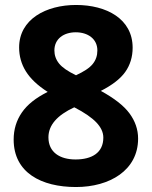

<svg xmlns="http://www.w3.org/2000/svg" viewBox="-20 -743 610 773"><path d="M57 -552C57 -517 66 -485 84 -456C102 -427 131 -399 172 -373C124 -349 90 -322 68 -290C46 -258 35 -222 35 -181C35 -48 146 10 286 10C421 10 536 -57 536 -185C536 -222 524 -256 501 -287C478 -318 439 -348 386 -377C431 -400 464 -425 484 -453C504 -481 514 -514 514 -551C514 -667 409 -723 286 -723C166 -723 57 -666 57 -552ZM284 -101C221 -101 175 -130 175 -190C175 -239 210 -279 279 -311C320 -290 350 -269 368 -250C386 -231 396 -211 396 -189C396 -128 350 -101 284 -101ZM372 -540C372 -519 366 -501 353 -485C340 -469 318 -455 286 -440C253 -456 231 -471 218 -487C205 -503 199 -521 199 -540C199 -587 237 -613 285 -613C333 -613 372 -587 372 -540Z"/></svg>

Font: Passageway
Style: Regular
Weight: 700
Foundry: Ascender Corporation
Version: Version 1.11